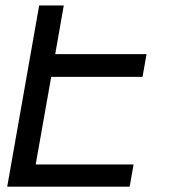

<svg xmlns="http://www.w3.org/2000/svg" viewBox="-20 -698 640 718"><path d="M7 0 126.5 -677.5H218.5L186.5 -495.5H528L513 -410.5H171.5L113.5 -83H479.5L465 0Z"/></svg>

Font: JuliaMono Italic
Style: Regular
Weight: 400
Italic angle: -9°
Monospace: yes
Designer: cormullion
Foundry: corm
Version: Version 0.049; ttfautohint (v1.8.4)